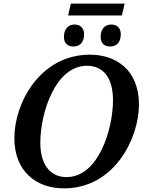

<svg xmlns="http://www.w3.org/2000/svg" viewBox="-20 -1026 813 1057"><path d="M355 -941H651L666 -1006H370ZM385 -770C413 -770 443 -787 443 -837C443 -873 421 -891 390 -891C354 -891 332 -864 332 -823C332 -787 353 -770 385 -770ZM587 -770C615 -770 645 -787 645 -837C645 -873 623 -891 592 -891C556 -891 534 -864 534 -823C534 -787 555 -770 587 -770ZM332 11C611 11 745 -266 745 -450C745 -641 619 -725 475 -725C200 -725 59 -458 59 -266C59 -85 177 11 332 11ZM346 -51C266 -51 202 -108 202 -241C202 -399 282 -664 459 -664C542 -664 602 -606 602 -474C602 -316 523 -51 346 -51Z"/></svg>

Font: Noto Serif SemiBold
Style: Italic
Weight: 600
Italic angle: -12°
Designer: Monotype Design Team
Foundry: Monotype Imaging Inc.
Version: Version 2.014